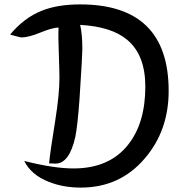

<svg xmlns="http://www.w3.org/2000/svg" viewBox="-20 -816 815 872"><path d="M347 36Q267 36 202 10Q122 -21 90 -85Q224 -51 314 -51Q477 -51 562 -159Q640 -257 640 -423Q640 -565 559 -634Q488 -695 344 -703Q354 -662 354 -592Q354 -565 341 -364Q332 -243 322 -194Q295 -73 232 -73Q232 -73 203 -74Q207 -121 231 -269Q250 -389 250 -462Q250 -492 247 -577Q244 -649 246 -691Q217 -690 163 -668Q109 -646 78 -646Q73 -646 51 -652Q40 -655 26 -659Q89 -735 169 -767Q241 -796 344 -796Q746 -796 746 -403Q746 -223 638 -97Q525 36 347 36Z"/></svg>

Font: Wortlaut AH
Style: SemiBold
Weight: 600
Designer: Andreas Höfeld
Foundry: Fontgrube AH
Version: Version 2.59